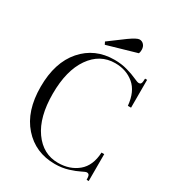

<svg xmlns="http://www.w3.org/2000/svg" viewBox="-194 -920 952 1045"><g transform="rotate(30 282.0 -397.0)"><path d="M224 -686 216 -702 313 -774Q358 -806 374 -806Q390 -806 401 -794Q412 -782 412 -762Q412 -748 408 -739ZM312 12Q190 12 113 -75Q36 -162 36 -314Q36 -467 112.5 -554.5Q189 -642 312 -642Q356 -642 394 -631Q432 -620 455.5 -609Q479 -598 488 -598Q504 -598 505 -619L506 -636H519V-461H499Q491 -547 442.5 -587.5Q394 -628 324 -628Q229 -628 170.5 -544Q112 -460 112 -314Q112 -168 171 -85Q230 -2 324 -2Q398 -2 448 -43.5Q498 -85 502 -169H519V0H506L505 -15Q504 -36 488 -36Q480 -36 457 -24Q434 -12 395.5 0Q357 12 312 12Z"/></g></svg>

Font: Arapey Regular-Display
Style: Regular
Weight: 400
Designer: Eduardo Rodriguez Tunni
Foundry: Eduardo Rodriguez Tunni
Version: Version 4.000